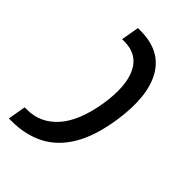

<svg xmlns="http://www.w3.org/2000/svg" viewBox="-257 -896 1100 1100"><g transform="rotate(45 293.0 -346.5)"><path d="M31.2 97.7 50.3 -11.2H68.4Q177.7 -11.2 252.2 -95.9Q326.7 -180.7 353.5 -349.6Q377.9 -507.3 335.4 -594.7Q293 -682.1 187 -682.1H168.9L188 -791H209.5Q371.1 -791 439 -673.1Q506.8 -555.2 475.6 -341.8Q452.6 -183.6 395 -86.9Q337.4 9.8 250.7 53.7Q164.1 97.7 53.2 97.7Z"/></g></svg>

Font: Cascadia Code NF SemiBold
Style: Italic
Weight: 600
Italic angle: -10°
Monospace: yes
Designer: Aaron Bell
Foundry: Saja Typeworks
Version: Version 2404.023; ttfautohint (v1.8.4)